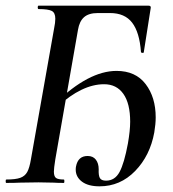

<svg xmlns="http://www.w3.org/2000/svg" viewBox="-27 -645 609 677"><path d="M240 -47Q240 -54 241 -58Q248 -95 282 -95Q301 -95 311 -82Q321 -69 321 -48Q320 -27 325 -17.5Q330 -8 347 -8Q378 -8 394.5 -38.5Q411 -69 424 -139Q432 -185 432 -216Q432 -280 408 -314Q384 -348 340 -348Q262 -348 176 -269L169 -282Q286 -395 384 -395Q451 -395 486.5 -348.5Q522 -302 522 -231Q522 -208 517 -178Q502 -96 449.5 -42Q397 12 324 12Q284 12 262 -4.5Q240 -21 240 -47ZM-5 -12Q28 -12 44.5 -18Q61 -24 69 -38.5Q77 -53 82 -83L164 -546Q168 -565 168 -579Q168 -600 155.5 -606.5Q143 -613 109 -613Q106 -613 106 -619Q106 -625 109 -625H497Q507 -625 504 -614L480 -461Q480 -458 475 -458.5Q470 -459 470 -462Q465 -531 439 -565Q413 -599 361 -599H318Q286 -599 269.5 -584.5Q253 -570 248 -540L168 -83Q163 -51 163 -40Q163 -23 170.5 -17.5Q178 -12 198 -12Q200 -12 200 -6Q200 0 198 0Q175 0 162 -1L109 -2L43 -1Q26 0 -5 0Q-7 0 -7 -6Q-7 -12 -5 -12Z"/></svg>

Font: Cormorant Garamond SemiBold
Style: Italic
Weight: 600
Italic angle: -10°
Designer: Christian Thalmann (Catharsis Fonts)
Foundry: Catharsis Fonts
Version: Version 4.000